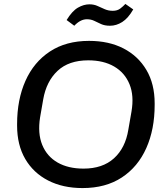

<svg xmlns="http://www.w3.org/2000/svg" viewBox="-20 -947 839 977"><path d="M400 10Q300 10 225 -28.5Q150 -67 108.5 -138Q67 -209 67 -308V-316Q67 -440 109.5 -535.5Q152 -631 234 -685Q316 -739 433 -739Q534 -739 608.5 -700.5Q683 -662 725 -591Q767 -520 767 -421V-413Q767 -289 724.5 -193.5Q682 -98 600 -44Q518 10 400 10ZM405 -89Q502 -89 560 -141.5Q618 -194 633 -287L649 -379Q663 -460 639 -518.5Q615 -577 561 -608.5Q507 -640 429 -640Q330 -640 273 -586.5Q216 -533 200 -442L184 -350Q171 -268 195 -209.5Q219 -151 273 -120Q327 -89 405 -89ZM540 -816Q513 -816 494.5 -824.5Q476 -833 459.5 -841Q443 -849 422 -849Q389 -849 358 -816L319 -845Q347 -891 376.5 -908Q406 -925 435 -925Q458 -925 476.5 -916.5Q495 -908 513.5 -900Q532 -892 554 -892Q577 -892 592 -903.5Q607 -915 618 -927L658 -899Q632 -854 602 -835Q572 -816 540 -816Z"/></svg>

Font: Hubot Sans Medium
Style: Italic
Weight: 500
Italic angle: -10°
Designer: Deni Anggara
Foundry: GitHub
Version: Version 1.001; ttfautohint (v1.8.4.7-5d5b);gftools[0.9.31]